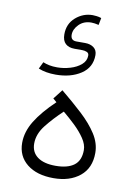

<svg xmlns="http://www.w3.org/2000/svg" viewBox="-87 -828 624 884"><g transform="rotate(10 225.5 -386.5)"><path d="M273.9 -772.5Q280.8 -772.5 292 -771.2Q303.2 -770 314.5 -766.1L308.1 -732.9Q287.6 -737.8 273.9 -737.8Q238.3 -737.8 216.1 -715.3Q193.8 -692.9 193.8 -667Q193.8 -640.1 220.7 -640.1H261.7Q286.1 -640.1 302 -628.2Q317.9 -616.2 317.9 -593.3Q317.9 -535.6 270.5 -504.4Q223.1 -473.1 152.8 -473.1Q106 -473.1 71.8 -487.3L87.4 -519.5Q101.1 -513.7 117.2 -510.5Q133.3 -507.3 153.8 -507.3Q184.1 -507.3 214.6 -516.4Q245.1 -525.4 265.4 -543Q285.6 -560.5 285.6 -585.4Q285.6 -597.2 275.6 -601.3Q265.6 -605.5 254.4 -605.5H217.8Q190.9 -605.5 175.5 -619.6Q160.2 -633.8 160.2 -663.1Q160.2 -712.4 194.8 -742.4Q229.5 -772.5 273.9 -772.5ZM178.7 -348.6 161.6 -363.3 196.3 -407.7Q250.5 -363.3 295.9 -321.3Q341.3 -279.3 368.4 -237.1Q395.5 -194.8 395.5 -149.4Q395.5 -78.6 348.4 -40.3Q301.3 -2 225.6 -2Q147.5 -2 101.6 -38.6Q55.7 -75.2 55.7 -137.7Q55.7 -189 86.9 -240Q118.2 -291 178.7 -348.6ZM341.3 -153.3Q341.3 -179.7 322.5 -207.5Q303.7 -235.4 275.9 -262Q248 -288.6 219.7 -312Q176.8 -272 143.8 -230.2Q110.8 -188.5 110.8 -144Q110.8 -103.5 140.6 -81.5Q170.4 -59.6 225.1 -59.6Q281.2 -59.6 311.3 -82Q341.3 -104.5 341.3 -153.3Z"/></g></svg>

Font: Vazirmatn RD UI ExtraLight
Style: Regular
Weight: 200
Designer: Saber Rastikerdar
Foundry: Saber Rastikerdar
Version: Version 33.003